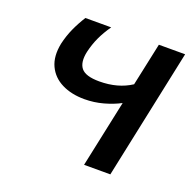

<svg xmlns="http://www.w3.org/2000/svg" viewBox="-101 -644 757 749"><g transform="rotate(20 277.5 -270.0)"><path d="M322 0 381 -278Q351 -262 313 -251.5Q275 -241 235 -241Q181 -241 141 -261Q101 -281 83 -319.5Q65 -358 76 -413Q84 -448 98 -479Q112 -510 131 -540H238Q217 -510 203.5 -481Q190 -452 182 -418Q172 -372 190.5 -349Q209 -326 266 -326Q343 -326 398 -362L436 -540H545L431 0Z"/></g></svg>

Font: Kanit
Style: Italic
Weight: 400
Italic angle: -12°
Designer: Katatrad Team
Foundry: CadsonDemak
Version: Version 2.000; ttfautohint (v1.8.3)